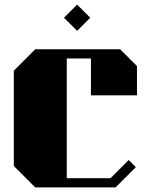

<svg xmlns="http://www.w3.org/2000/svg" viewBox="-20 -814 645 834"><path d="M375 -400V-560H270V-40H460L539 -119L570 -88L482 0H133L40 -93V-507L133 -600H502L575 -527V-400ZM315 -680 372 -737 315 -794 258 -737Z"/></svg>

Font: Kumar One
Style: Regular
Weight: 400
Designer: Parimal Parmar
Foundry: Indian Type Foundry
Version: Version 1.000;PS 1.000;hotconv 1.0.88;makeotf.lib2.5.647800